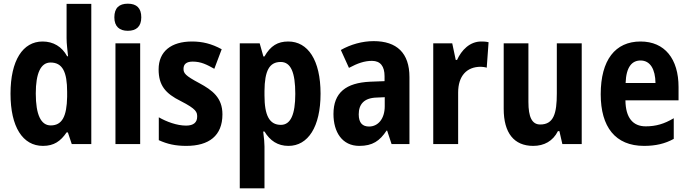

<svg xmlns="http://www.w3.org/2000/svg" viewBox="-20 -781 3733 1041"><path d="M213 10C273 10 309 -16 341 -63H348L369 0H475V-760H341V-574C341 -541 346 -510 349 -476H344C316 -528 269 -556 211 -556C104 -556 37 -454 37 -273C37 -93 103 10 213 10ZM255 -101C202 -101 174 -159 174 -274C174 -384 201 -442 254 -442C319 -442 344 -391 344 -283V-256C342 -150 317 -101 255 -101Z M673 -761C626 -761 600 -738 600 -687C600 -637 628 -614 673 -614C719 -614 746 -637 746 -687C746 -737 721 -761 673 -761ZM740 -546H606V0H740Z M1186 -161C1186 -252 1131 -292 1061 -330C984 -371 975 -384 975 -408C975 -434 992 -447 1025 -447C1071 -447 1102 -430 1142 -408L1182 -514C1127 -544 1077 -556 1021 -556C908 -556 840 -502 840 -405C840 -318 877 -274 960 -233C1046 -189 1049 -173 1049 -148C1049 -118 1030 -100 989 -100C939 -100 883 -121 841 -145V-21C887 0 931 10 990 10C1113 10 1186 -45 1186 -161Z M1543 -556C1486 -556 1447 -533 1414 -475H1408L1388 -546H1280V240H1414V13C1414 -4 1412 -30 1407 -68H1414C1444 -18 1486 10 1544 10C1650 10 1718 -93 1718 -273C1718 -456 1649 -556 1543 -556ZM1502 -445C1557 -445 1581 -388 1581 -272C1581 -161 1556 -104 1503 -104C1440 -104 1414 -156 1414 -264V-288C1415 -397 1440 -445 1502 -445Z M2006 -558C1944 -558 1881 -540 1828 -510L1872 -413C1919 -438 1956 -451 1997 -451C2043 -451 2065 -421 2065 -368V-341L1987 -338C1856 -332 1788 -279 1788 -163C1788 -65 1835 10 1928 10C2000 10 2039 -17 2076 -73H2079L2103 0H2200V-363C2200 -494 2131 -558 2006 -558ZM2022 -252 2066 -254V-205C2066 -137 2030 -95 1981 -95C1946 -95 1925 -114 1925 -161C1925 -216 1954 -250 2022 -252Z M2589 -556C2527 -556 2482 -509 2458 -456H2451L2432 -546H2329V0H2464V-279C2464 -369 2510 -419 2587 -419C2593 -419 2611 -417 2619 -414L2629 -552C2614 -556 2599 -556 2589 -556Z M3134 -546H2999V-274C2999 -166 2982 -106 2909 -106C2864 -106 2845 -147 2845 -228V-546H2711V-191C2711 -60 2767 10 2871 10C2930 10 2978 -16 3005 -70H3013L3029 0H3134Z M3453 -556C3316 -556 3237 -456 3237 -270C3237 -93 3316 10 3472 10C3535 10 3586 -2 3633 -28V-140C3581 -109 3536 -96 3481 -96C3411 -96 3372 -143 3371 -237H3659V-309C3659 -462 3584 -556 3453 -556ZM3453 -453C3506 -453 3533 -405 3534 -331H3372C3375 -419 3407 -453 3453 -453Z"/></svg>

Font: Noto Sans Telugu Condensed
Style: Bold
Weight: 700
Width: 3
Designer: Jelle Bosma - Monotype Design Team
Foundry: Monotype Imaging Inc.
Version: Version 2.005